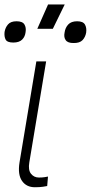

<svg xmlns="http://www.w3.org/2000/svg" viewBox="-25 -815 400 843"><path d="M134.6 -545.5H177.6L103.7 -101.9Q98 -68.5 111.2 -52Q124.3 -35.5 146 -35.5Q160.9 -35.5 171.9 -37.3Q182.9 -39.1 185.7 -39.8L182.2 1.8Q176.8 2.8 163.2 5Q149.5 7.1 128.2 7.1Q90.9 7.1 71.6 -20.8Q52.2 -48.7 60.7 -101.9ZM138.8 -688.6 186.1 -795.5H259.2L207 -688.6ZM258.5 -671.9Q261.4 -693.2 274.5 -707.4Q287.6 -721.6 313.6 -721.6Q339.8 -721.6 348 -707.2Q356.2 -692.8 353.3 -671.9Q349.8 -652 337.4 -638.8Q324.9 -625.7 298.3 -626.1Q272.7 -625.7 263.5 -638.7Q254.3 -651.6 258.5 -671.9ZM-5 -674.4Q-1.8 -693.9 10.1 -707.7Q22 -721.6 47.6 -721.6Q73.9 -721.6 82.2 -707.7Q90.6 -693.9 87.4 -674.4Q85.2 -654.1 72.3 -641.2Q59.3 -628.2 33.4 -628.2Q6.7 -628.2 -0.2 -641.2Q-7.1 -654.1 -5 -674.4Z"/></svg>

Font: Inter Extra Light  BETA
Style: Italic
Weight: 200
Italic angle: 9.39999°
Designer: Rasmus Andersson
Foundry: rsms
Version: Version 3.011;git-f93a4a705